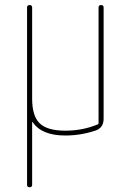

<svg xmlns="http://www.w3.org/2000/svg" viewBox="-20 -540 540 779"><path d="M89.8 210V-509.8Q89.8 -519.5 100.1 -519.5Q110.4 -519.5 110.4 -509.8V-139.6Q110.4 -69.3 141.1 -39.6Q171.9 -9.8 245.1 -9.8Q315.4 -9.8 376 -35.2Q379.9 -36.1 379.9 -42V-509.8Q379.9 -519.5 390.1 -519.5Q400.4 -519.5 400.4 -509.8V-58.6Q400.4 -20.5 366.2 -9.8Q306.6 9.8 245.1 9.8Q148.4 9.8 112.3 -44.9Q111.3 -45.9 110.8 -44.9Q110.4 -43.9 110.4 -43V210Q110.4 219.7 100.1 219.7Q89.8 219.7 89.8 210Z"/></svg>

Font: Rounded Mgen+ 1mn thin
Style: Regular
Weight: 100
Designer: [Source Han Sans]
Ryoko NISHIZUKA  (kana & ideographs); Paul D. Hunt (Latin, Greek & Cyrillic); Wenlong ZHANG  (bopomofo
Version: Version 1.059.20150602